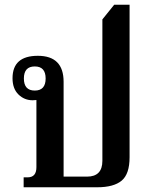

<svg xmlns="http://www.w3.org/2000/svg" viewBox="-20 -792 644 812"><path d="M528 -127V-772H463L413 -710V-112Q413 -45 348 -45H249V-446Q249 -556 140 -556Q33 -556 33 -461Q33 -417 58 -392.5Q83 -368 118 -368Q127 -368 134 -369V-85Q134 -42 97 -42H80V0H391Q461 0 494.5 -28Q528 -56 528 -127ZM127 -409Q81 -409 81 -460Q81 -511 127 -511Q173 -511 173 -460Q173 -409 127 -409Z"/></svg>

Font: Noto Serif Thai SemiCondensed Semi
Style: Regular
Weight: 600
Width: 4
Designer: Monotype Design Team
Foundry: Monotype Imaging Inc.
Version: Version 1.901